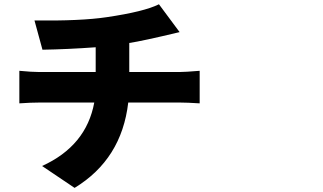

<svg xmlns="http://www.w3.org/2000/svg" viewBox="-20 -829 1540 916"><path d="M836.9 -675.8Q657.2 -632.8 596.7 -624V-485.4H835.9Q862.3 -485.4 932.6 -491.2V-335.9Q872.1 -339.8 838.9 -339.8H591.8Q560.5 -69.3 335.9 67.4L180.7 -37.1Q391.6 -132.8 429.7 -339.8H168Q127 -339.8 72.3 -335.9V-491.2Q132.8 -485.4 167 -485.4H436.5V-603.5Q302.7 -593.8 182.6 -591.8L144.5 -731.4Q365.2 -728.5 489.3 -747.1Q668 -773.4 738.3 -808.6Z"/></svg>

Font: Bpmf Zihi Sans Heavy
Style: Heavy
Weight: 900
Foundry: But Ko
Version: Version 1.320